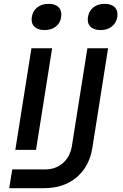

<svg xmlns="http://www.w3.org/2000/svg" viewBox="-20 -802 640 1002"><path d="M212 -645Q177 -645 159 -663.5Q141 -682 146 -713Q151 -745 174.5 -763.5Q198 -782 234 -782Q269 -782 286.5 -763.5Q304 -745 299 -713Q295 -682 271.5 -663.5Q248 -645 212 -645ZM505 -645Q469 -645 451.5 -663.5Q434 -682 439 -713Q444 -745 467.5 -763.5Q491 -782 526 -782Q562 -782 579.5 -763.5Q597 -745 592 -713Q587 -682 563.5 -663.5Q540 -645 505 -645ZM28 180 44 82H216Q271 82 308.5 49Q346 16 355 -39L436 -550H544L462 -30Q446 68 379 124Q312 180 210 180ZM60 -20 144 -550H252L168 -20Z"/></svg>

Font: JetBrains Mono NL SemiBold
Style: Italic
Weight: 600
Italic angle: -9°
Monospace: yes
Designer: Philipp Nurullin, Konstantin Bulenkov
Foundry: JetBrains
Version: Version 2.305; ttfautohint (v1.8.4.7-5d5b)